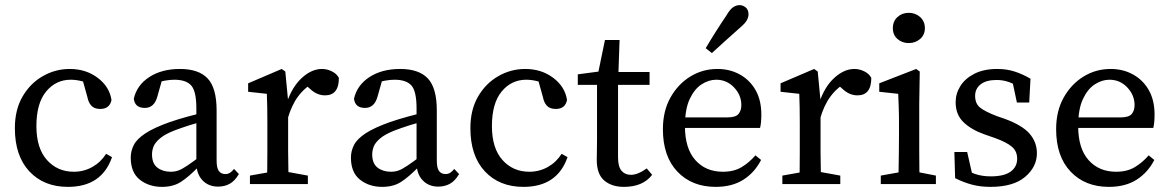

<svg xmlns="http://www.w3.org/2000/svg" viewBox="-20 -718 4569 749"><path d="M245 11Q151 11 94.5 -49.5Q38 -110 38 -218Q38 -290 68 -341.5Q98 -393 147 -421Q196 -449 252 -449Q315 -449 361 -414.5Q407 -380 415 -328Q408 -293 371 -293Q348 -293 336.5 -305.5Q325 -318 321 -339L299 -418L343 -384Q321 -396 298.5 -401.5Q276 -407 256 -407Q198 -407 160 -361Q122 -315 122 -226Q122 -140 163 -94Q204 -48 268 -48Q307 -48 340 -66.5Q373 -85 394 -118L417 -105Q377 11 245 11Z M612 11Q561 11 525.5 -17Q490 -45 490 -103Q490 -129 502 -152.5Q514 -176 547.5 -198Q581 -220 643 -242Q672 -252 711.5 -263Q751 -274 786 -281V-247Q755 -241 719.5 -229.5Q684 -218 663 -210Q624 -195 604.5 -178.5Q585 -162 579 -146.5Q573 -131 573 -116Q573 -80 594 -64Q615 -48 646 -48Q662 -48 676 -53Q690 -58 711.5 -72.5Q733 -87 770 -115L782 -68H755Q715 -27 685 -8Q655 11 612 11ZM831 10Q793 10 769.5 -15Q746 -40 746 -83V-295Q746 -362 726 -384.5Q706 -407 660 -407Q644 -407 623.5 -403.5Q603 -400 577 -391L616 -420L594 -342Q582 -297 545 -297Q506 -297 502 -333Q514 -386 562.5 -417.5Q611 -449 682 -449Q755 -449 790 -412Q825 -375 825 -287V-92Q825 -62 834 -50.5Q843 -39 859 -39Q870 -39 878 -44.5Q886 -50 893 -59L912 -39Q896 -12 876 -1Q856 10 831 10Z M955 0V-33L1056 -51H1082L1181 -33V0ZM1021 0Q1022 -21 1022.5 -55.5Q1023 -90 1023 -127.5Q1023 -165 1023 -193V-237Q1023 -275 1022.5 -299.5Q1022 -324 1021 -352L948 -360V-393L1079 -449L1093 -439L1104 -324V-193Q1104 -165 1104 -127.5Q1104 -90 1105 -55.5Q1106 -21 1106 0ZM1102 -254 1088 -318H1099Q1120 -380 1158 -414.5Q1196 -449 1236 -449Q1256 -449 1275 -439.5Q1294 -430 1302 -414Q1302 -346 1248 -346Q1217 -346 1191 -370L1166 -392L1210 -400Q1169 -377 1143 -342Q1117 -307 1102 -254Z M1471 11Q1420 11 1384.5 -17Q1349 -45 1349 -103Q1349 -129 1361 -152.5Q1373 -176 1406.5 -198Q1440 -220 1502 -242Q1531 -252 1570.5 -263Q1610 -274 1645 -281V-247Q1614 -241 1578.5 -229.5Q1543 -218 1522 -210Q1483 -195 1463.5 -178.5Q1444 -162 1438 -146.5Q1432 -131 1432 -116Q1432 -80 1453 -64Q1474 -48 1505 -48Q1521 -48 1535 -53Q1549 -58 1570.5 -72.5Q1592 -87 1629 -115L1641 -68H1614Q1574 -27 1544 -8Q1514 11 1471 11ZM1690 10Q1652 10 1628.5 -15Q1605 -40 1605 -83V-295Q1605 -362 1585 -384.5Q1565 -407 1519 -407Q1503 -407 1482.5 -403.5Q1462 -400 1436 -391L1475 -420L1453 -342Q1441 -297 1404 -297Q1365 -297 1361 -333Q1373 -386 1421.5 -417.5Q1470 -449 1541 -449Q1614 -449 1649 -412Q1684 -375 1684 -287V-92Q1684 -62 1693 -50.5Q1702 -39 1718 -39Q1729 -39 1737 -44.5Q1745 -50 1752 -59L1771 -39Q1755 -12 1735 -1Q1715 10 1690 10Z M2022 11Q1928 11 1871.5 -49.5Q1815 -110 1815 -218Q1815 -290 1845 -341.5Q1875 -393 1924 -421Q1973 -449 2029 -449Q2092 -449 2138 -414.5Q2184 -380 2192 -328Q2185 -293 2148 -293Q2125 -293 2113.5 -305.5Q2102 -318 2098 -339L2076 -418L2120 -384Q2098 -396 2075.5 -401.5Q2053 -407 2033 -407Q1975 -407 1937 -361Q1899 -315 1899 -226Q1899 -140 1940 -94Q1981 -48 2045 -48Q2084 -48 2117 -66.5Q2150 -85 2171 -118L2194 -105Q2154 11 2022 11Z M2414 11Q2366 11 2337 -14Q2308 -39 2308 -94Q2308 -111 2308.5 -128Q2309 -145 2309 -172V-387H2234V-428L2347 -443L2309 -412L2340 -562H2397L2392 -419L2391 -401V-104Q2391 -68 2404.5 -52Q2418 -36 2441 -36Q2468 -36 2503 -61L2524 -36Q2488 11 2414 11ZM2350 -387V-437H2514V-387Z M2772 11Q2679 11 2622.5 -48.5Q2566 -108 2566 -214Q2566 -285 2595.5 -337.5Q2625 -390 2673 -419.5Q2721 -449 2779 -449Q2827 -449 2866 -427.5Q2905 -406 2927.5 -366.5Q2950 -327 2950 -271Q2950 -238 2945 -219H2603V-260H2817Q2850 -260 2861 -273.5Q2872 -287 2872 -308Q2872 -347 2843.5 -377Q2815 -407 2774 -407Q2745 -407 2717 -389Q2689 -371 2670.5 -331.5Q2652 -292 2652 -226Q2652 -139 2692.5 -93.5Q2733 -48 2800 -48Q2843 -48 2873 -66Q2903 -84 2927 -112L2949 -94Q2924 -45 2880 -17Q2836 11 2772 11ZM2733 -530Q2770 -593 2814 -658Q2827 -681 2839.5 -689.5Q2852 -698 2865 -698Q2878 -698 2889 -689Q2900 -680 2900 -662Q2900 -652 2894 -640Q2888 -628 2868 -611Q2839 -585 2811.5 -560.5Q2784 -536 2757 -511Z M3032 0V-33L3133 -51H3159L3258 -33V0ZM3098 0Q3099 -21 3099.5 -55.5Q3100 -90 3100 -127.5Q3100 -165 3100 -193V-237Q3100 -275 3099.5 -299.5Q3099 -324 3098 -352L3025 -360V-393L3156 -449L3170 -439L3181 -324V-193Q3181 -165 3181 -127.5Q3181 -90 3182 -55.5Q3183 -21 3183 0ZM3179 -254 3165 -318H3176Q3197 -380 3235 -414.5Q3273 -449 3313 -449Q3333 -449 3352 -439.5Q3371 -430 3379 -414Q3379 -346 3325 -346Q3294 -346 3268 -370L3243 -392L3287 -400Q3246 -377 3220 -342Q3194 -307 3179 -254Z M3416 0V-33L3516 -51H3539L3631 -33V0ZM3484 0Q3485 -21 3485.5 -55.5Q3486 -90 3486.5 -127.5Q3487 -165 3487 -193V-236Q3487 -274 3486 -299Q3485 -324 3484 -352L3410 -360V-393L3554 -449L3568 -439L3566 -314V-193Q3566 -165 3566 -127.5Q3566 -90 3566.5 -55.5Q3567 -21 3568 0ZM3525 -550Q3499 -550 3481 -566Q3463 -582 3463 -608Q3463 -635 3481 -651.5Q3499 -668 3525 -668Q3551 -668 3569.5 -651.5Q3588 -635 3588 -608Q3588 -582 3569.5 -566Q3551 -550 3525 -550Z M3844 11Q3805 11 3772.5 2.5Q3740 -6 3706 -23L3703 -125H3753L3778 -15L3732 -35V-68Q3756 -49 3783.5 -39.5Q3811 -30 3845 -30Q3897 -30 3922.5 -48.5Q3948 -67 3948 -99Q3948 -128 3927.5 -145.5Q3907 -163 3863 -179L3820 -194Q3769 -212 3738.5 -241.5Q3708 -271 3708 -319Q3708 -353 3726.5 -382.5Q3745 -412 3781.5 -430.5Q3818 -449 3870 -449Q3907 -449 3938 -439Q3969 -429 4000 -411L3995 -318H3947L3927 -412L3962 -397V-372Q3919 -406 3868 -406Q3827 -406 3805.5 -389Q3784 -372 3784 -344Q3784 -314 3803 -298.5Q3822 -283 3869 -265L3898 -255Q3967 -230 3996 -197Q4025 -164 4025 -120Q4025 -67 3979 -28Q3933 11 3844 11Z M4306 11Q4213 11 4156.5 -48.5Q4100 -108 4100 -214Q4100 -285 4129.5 -337.5Q4159 -390 4207 -419.5Q4255 -449 4313 -449Q4361 -449 4400 -427.5Q4439 -406 4461.5 -366.5Q4484 -327 4484 -271Q4484 -238 4479 -219H4137V-260H4351Q4384 -260 4395 -273.5Q4406 -287 4406 -308Q4406 -347 4377.5 -377Q4349 -407 4308 -407Q4279 -407 4251 -389Q4223 -371 4204.5 -331.5Q4186 -292 4186 -226Q4186 -139 4226.5 -93.5Q4267 -48 4334 -48Q4377 -48 4407 -66Q4437 -84 4461 -112L4483 -94Q4458 -45 4414 -17Q4370 11 4306 11Z"/></svg>

Font: Lisu Bosa Light
Style: Regular
Weight: 300
Designer: David Morse, Annie Olsen, Victor Gaultney, Frank Grießhammer (Latin)
Foundry: SIL International
Version: Version 2.000